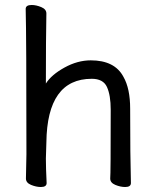

<svg xmlns="http://www.w3.org/2000/svg" viewBox="-20 -733 628 770"><path d="M482 17Q463 17 442.5 8.5Q422 0 422 -17Q424 -34 424 -293Q424 -351 409 -384Q394 -417 348 -417Q169 -417 166 -162L164 -97Q164 -59 167 1Q167 17 144 17Q125 17 104.5 8.5Q84 0 84 -17L86 -115Q86 -590 83 -697Q83 -713 107 -713Q125 -713 145.5 -704.5Q166 -696 166 -679Q164 -580 164 -398Q186 -433 238.5 -462Q291 -491 344 -491Q440 -491 475 -425Q502 -378 502 -297Q502 -105 505 1Q505 17 482 17Z"/></svg>

Font: LXGW WenKai Lite
Style: Bold
Weight: 700
Designer: LXGW / Fontworks Inc.
Foundry: LXGW / Fontworks Inc.
Version: Version 1.330;April 28, 2024